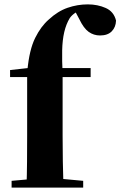

<svg xmlns="http://www.w3.org/2000/svg" viewBox="-20 -857 550 877"><path d="M33 0V-31L145 -41H252L360 -31V0ZM101 0Q103 -59 103.5 -119Q104 -179 104 -238V-505H26V-537L160 -552L104 -522L105 -535Q114 -630 140.5 -683.5Q167 -737 203 -768Q244 -806 289 -821.5Q334 -837 381 -837Q426 -837 463 -820.5Q500 -804 510 -763Q509 -733 490.5 -714Q472 -695 437 -695Q408 -695 385 -711.5Q362 -728 342 -770L318 -815V-824H368V-816Q345 -812 327 -800.5Q309 -789 299 -775Q282 -747 273.5 -710.5Q265 -674 264 -627Q263 -580 266 -521V-238Q266 -179 267 -119Q268 -59 270 0ZM186 -505V-546H394V-505Z"/></svg>

Font: Noto Serif TC ExtraLight Black
Style: Regular
Weight: 900
Version: Version 2.003-H1;hotconv 1.1.1;makeotfexe 2.6.0